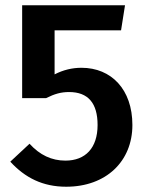

<svg xmlns="http://www.w3.org/2000/svg" viewBox="-20 -693 560 728"><path d="M454 -673H64V-321H155C187 -337 211 -344 242 -344C314 -344 350 -302 350 -219C350 -132 304 -84 228 -84C176 -84 131 -105 92 -148L19 -80C75 -19 142 15 231 15C382 15 482 -81 482 -219C482 -354 402 -436 289 -436C254 -436 220 -428 187 -411V-578H439Z"/></svg>

Font: Fira Sans Medium
Style: Regular
Weight: 500
Designer: Carrois Corporate & Edenspiekermann AG
Foundry: Carrois Corporate GbR & Edenspiekermann AG
Version: Version 4.203